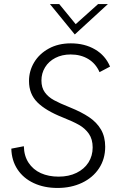

<svg xmlns="http://www.w3.org/2000/svg" viewBox="-20 -921 598 950"><path d="M36 -185.5 98 -197.5Q99 -149.5 121.5 -115.5Q144 -81.5 182.2 -64.2Q220.5 -47 270 -47Q320.5 -47 358.8 -65.8Q397 -84.5 417.8 -117.2Q438.5 -150 438.5 -191.5Q438.5 -232 419.8 -259Q401 -286 371 -303Q341 -320 290.5 -340Q206 -373.5 164.8 -414.8Q123.5 -456 123.5 -520Q123.5 -570 149 -612.5Q174.5 -655 221.5 -680.8Q268.5 -706.5 330.5 -706.5Q399 -706.5 450.2 -676.5Q501.5 -646.5 524.5 -591.5L472.5 -564Q454 -606.5 416.8 -629Q379.5 -651.5 329.5 -651.5Q287 -651.5 254 -634.5Q221 -617.5 203 -588Q185 -558.5 185 -522.5Q185 -487.5 201.8 -464.2Q218.5 -441 246.8 -425.5Q275 -410 326.5 -389.5Q383.5 -366.5 421.2 -341Q459 -315.5 479.8 -279.8Q500.5 -244 500.5 -195Q500.5 -134.5 470 -88.2Q439.5 -42 385.8 -16.5Q332 9 264.5 9Q198.5 9 147 -15Q95.5 -39 66.5 -83Q37.5 -127 36 -185.5ZM227 -901H273L354.5 -801.5L465.5 -901H514L350 -750.5Z"/></svg>

Font: HK Grotesk Light
Style: Italic
Weight: 300
Italic angle: -16°
Designer: Alfredo Marco Pradil
Foundry: Hanken Design Co.
Version: Version 3.001